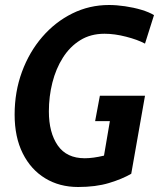

<svg xmlns="http://www.w3.org/2000/svg" viewBox="-20 -734 636 768"><path d="M292.5 14Q218 14 160.8 -20.8Q103.5 -55.5 71 -120.5Q38.5 -185.5 38.5 -275.5Q38.5 -367 67.8 -446.5Q97 -526 148.8 -586Q200.5 -646 269 -680Q337.5 -714 416 -714Q446 -714 480.2 -709Q514.5 -704 545.5 -694.8Q576.5 -685.5 596 -673.5L560 -559.5Q530 -575.5 484.2 -587.2Q438.5 -599 398 -599Q342.5 -599 301 -573.2Q259.5 -547.5 231.5 -503.2Q203.5 -459 189.5 -403.5Q175.5 -348 175.5 -288.5Q175.5 -203.5 211 -152.2Q246.5 -101 319 -101Q352 -101 396 -111.5L419.5 -249.5H360.5L379.5 -351H560L505 -39Q468 -17.5 415.5 -1.8Q363 14 292.5 14Z"/></svg>

Font: Cabin Condensed
Style: Bold Italic
Weight: 700
Width: 3
Italic angle: -10°
Designer: Pablo Impallari
Foundry: Pablo Impallari. http://www.impallari.com Igino Marini. http://www.ikern.com
Version: Version 3.001; ttfautohint (v1.8.3)